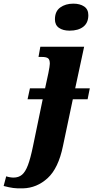

<svg xmlns="http://www.w3.org/2000/svg" viewBox="-152 -792 512 1052"><path d="M149 -686Q149 -730 178 -751Q207 -772 250 -772Q286 -772 309 -756.5Q332 -741 332 -709Q332 -667 304.5 -645.5Q277 -624 229 -624Q193 -624 171 -639.5Q149 -655 149 -686ZM328 -248H247L193 8Q168 130 109 184Q50 238 -26 240Q-57 241 -79.5 238Q-102 235 -132 227L-118 174Q-110 177 -98.5 179Q-87 181 -78 181Q-50 181 -31.5 165.5Q-13 150 1 113Q15 76 29 8L82 -248H-1L12 -308H95L113 -391Q121 -431 121 -443Q121 -465 111.5 -472.5Q102 -480 77 -480H59L69 -536H309L260 -308H340Z"/></svg>

Font: Noto Serif NarrowExtraBold
Style: Italic
Weight: 800
Width: 4
Italic angle: -12°
Designer: Monotype Design Team
Foundry: Monotype Imaging Inc.
Version: Version 1.001